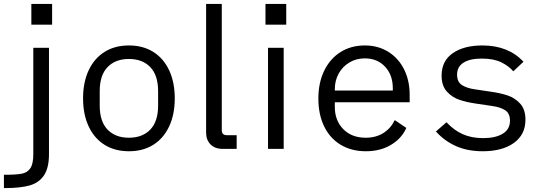

<svg xmlns="http://www.w3.org/2000/svg" viewBox="-58 -760 2778 980"><path d="M208 -740V-634H102V-740ZM192 27Q192 97 166.5 135Q141 173 93.5 186.5Q46 200 -33 200H-38V132H-32Q25 132 53.5 126.5Q82 121 97 98.5Q112 76 112 28V-516H192Z M366 -258Q366 -340 394.5 -401Q423 -462 475.5 -495Q528 -528 600 -528Q672 -528 724.5 -495Q777 -462 805.5 -401Q834 -340 834 -258Q834 -176 805.5 -115Q777 -54 724.5 -21Q672 12 600 12Q528 12 475.5 -21Q423 -54 394.5 -115Q366 -176 366 -258ZM749 -221V-295Q749 -376 709 -417.5Q669 -459 600 -459Q531 -459 491 -417.5Q451 -376 451 -295V-221Q451 -140 491 -98.5Q531 -57 600 -57Q669 -57 709 -98.5Q749 -140 749 -221Z M1079 0Q1039 0 1016.5 -23Q994 -46 994 -83V-740H1074V-95Q1074 -83 1080.5 -76.5Q1087 -70 1099 -70H1150V0Z M1403 -740V-634H1297V-740ZM1310 -516H1390V0H1310Z M1567 -257Q1567 -338 1597 -399.5Q1627 -461 1680.5 -494.5Q1734 -528 1804 -528Q1872 -528 1924 -495.5Q1976 -463 2004.5 -406Q2033 -349 2033 -276V-238H1651V-214Q1651 -145 1694 -101Q1737 -57 1809 -57Q1860 -57 1898 -80.5Q1936 -104 1957 -147L2016 -107Q1992 -53 1937.5 -20.5Q1883 12 1809 12Q1736 12 1681 -21Q1626 -54 1596.5 -115Q1567 -176 1567 -257ZM1651 -305V-298H1947V-309Q1947 -377 1907.5 -419.5Q1868 -462 1804 -462Q1761 -462 1726 -441.5Q1691 -421 1671 -385Q1651 -349 1651 -305Z M2167 -89 2221 -136Q2259 -95 2304 -75Q2349 -55 2408 -55Q2471 -55 2508 -77.5Q2545 -100 2545 -144Q2545 -181 2521 -197Q2497 -213 2454 -219L2373 -231Q2324 -238 2287 -250.5Q2250 -263 2223 -292.5Q2196 -322 2196 -374Q2196 -449 2253 -488.5Q2310 -528 2404 -528Q2536 -528 2614 -445L2562 -396Q2539 -423 2500.5 -442Q2462 -461 2401 -461Q2340 -461 2307.5 -440Q2275 -419 2275 -379Q2275 -342 2299.5 -326Q2324 -310 2366 -304L2447 -292Q2497 -285 2534 -272.5Q2571 -260 2597.5 -230.5Q2624 -201 2624 -149Q2624 -73 2565 -30.5Q2506 12 2406 12Q2328 12 2269 -14.5Q2210 -41 2167 -89Z"/></svg>

Font: iA Writer Quattro V
Style: Regular
Weight: 400
Designer: Mike Abbink, Paul van der Laan, Pieter van Rosmalen, Oliver Reichenstein
Foundry: Information Architects Inc.
Version: Version 2.000